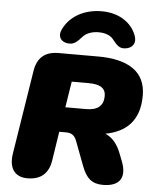

<svg xmlns="http://www.w3.org/2000/svg" viewBox="-60 -963 839 1024"><g transform="rotate(5 359.0 -451.0)"><path d="M125 10C196 10 238 -25 249 -97L273 -252H310C339 -252 356 -240 367 -210L415 -83C439 -18 470 10 529 10C621 10 652 -41 619 -125L603 -166C585 -212 559 -246 519 -263C629 -284 700 -348 700 -483C700 -611 607 -670 444 -670H233C161 -670 119 -635 108 -563L37 -116C24 -36 57 10 125 10ZM405 -385H294L316 -524H408C470 -524 498 -504 498 -463C498 -410 466 -385 405 -385ZM275 -726C311 -721 326 -739 353 -768C372 -789 403 -799 437 -799C470 -799 498 -789 513 -771C539 -740 551 -721 587 -726C622 -731 644 -757 629 -798C604 -866 536 -912 444 -912C347 -912 271 -867 238 -795C221 -758 240 -731 275 -726Z"/></g></svg>

Font: SN Pro Black
Style: Italic
Weight: 900
Italic angle: -9°
Designer: Tobias Whetton
Foundry: Supernotes
Version: Version 1.001;Glyphs 3.2 (3249)